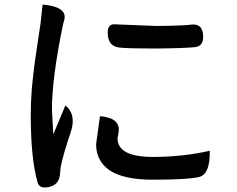

<svg xmlns="http://www.w3.org/2000/svg" viewBox="-20 -788 1040 843"><path d="M453 -644Q452 -686 489 -681L666 -674Q789 -675 820 -680Q872 -686 872 -626Q872 -584 835 -581Q785 -576 663 -575Q542 -575 506 -579Q453 -584 453 -644ZM419 -278Q509 -270 501 -210L496 -181Q496 -99 652 -99Q782 -99 901 -126Q903 -19 850 -10Q798 1 650 1Q525 1 463 -39Q402 -80 402 -155L419 -278ZM167 -768Q278 -758 262 -700L257 -682Q208 -446 208 -305L214 -198Q259 -306 267 -325Q317 -285 290 -206Q258 -113 246 -52L244 -29Q241 31 181 35Q152 37 145 13Q115 -92 115 -286Q115 -338 120 -402Q126 -466 132 -509Q138 -552 147 -612Q156 -672 158 -685L167 -768Z"/></svg>

Font: Swei Half Moon CJK SC
Style: Medium
Weight: 500
Version: Version 2.071